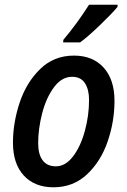

<svg xmlns="http://www.w3.org/2000/svg" viewBox="-20 -786 540 815"><path d="M35 -180Q35 -265 63.5 -350.5Q92 -436 150.5 -493Q209 -550 294 -550Q374 -550 420 -499Q466 -448 466 -358Q466 -270 437 -185.5Q408 -101 349.5 -46Q291 9 207 9Q127 9 81 -41Q35 -91 35 -180ZM358 -362Q358 -406 340.5 -433Q323 -460 286 -460Q242 -460 209 -415.5Q176 -371 159 -305Q142 -239 142 -178Q142 -131 161 -105.5Q180 -80 217 -80Q258 -80 290 -122Q322 -164 340 -229.5Q358 -295 358 -362ZM249 -617Q308 -687 358 -766H479V-757Q456 -729 404 -679Q352 -629 320 -606H248Z"/></svg>

Font: Noto Sans UI NarrowMedium
Style: Italic
Weight: 500
Width: 4
Italic angle: -12°
Designer: Monotype Design Team
Foundry: Monotype Imaging Inc.
Version: Version 1.001